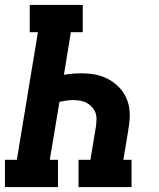

<svg xmlns="http://www.w3.org/2000/svg" viewBox="-21 -755 641 775"><path d="M-1 0V-110H47L132 -625H99V-735H313V-625H265L237 -453Q254 -456 271.5 -457.5Q289 -459 307 -459Q330 -459 352.5 -456Q375 -453 395.5 -445Q416 -437 434 -424.5Q452 -412 466 -395.5Q480 -379 489 -359Q498 -339 501 -316.5Q504 -294 502 -271Q500 -248 496 -225L477 -110H510V0H296V-110H344L366 -243Q368 -257 368.5 -272Q369 -287 364.5 -299.5Q360 -312 350.5 -322.5Q341 -333 329.5 -339.5Q318 -346 303.5 -348.5Q289 -351 275 -351Q261 -351 247 -349Q233 -347 219 -344L180 -110H213V0Z"/></svg>

Font: Iosevka Curly Slab XBdExObl
Style: Regular
Weight: 800
Width: 7
Italic angle: -9°
Monospace: yes
Designer: Belleve Invis
Foundry: Belleve Invis
Version: Version 11.1.0; ttfautohint (v1.8.3)